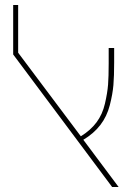

<svg xmlns="http://www.w3.org/2000/svg" viewBox="-20 -752 553 772"><path d="M315 -190 457 0H431L33 -533V-732H53V-540L305 -204Q344 -228 368 -260Q392 -292 402 -335.5Q412 -379 414.5 -411.5Q417 -444 417 -497V-559H439V-501Q439 -446 436 -410Q433 -374 421.5 -329Q410 -284 383.5 -249.5Q357 -215 315 -190Z"/></svg>

Font: FiraGO Thin
Style: Regular
Weight: 100
Designer: bBox Type
Foundry: bBox Type GmbH
Version: Version 1.001;PS 001.001;hotconv 1.0.88;makeotf.lib2.5.64775